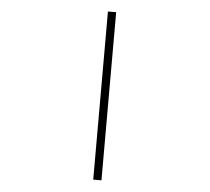

<svg xmlns="http://www.w3.org/2000/svg" viewBox="-62 -867 1218 1115"><g transform="rotate(5 546.5 -310.0)"><path d="M522 180V-800H570V180Z"/></g></svg>

Font: Trispace Expanded ExtraLight
Style: Regular
Weight: 200
Width: 7
Designer: Tyler Finck
Foundry: Etcetera Type Company
Version: Version 1.210; ttfautohint (v1.8.3)